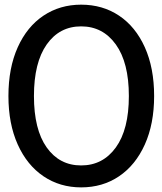

<svg xmlns="http://www.w3.org/2000/svg" viewBox="-20 -807 707 836"><path d="M16.7 -388.9Q16.7 -511.1 57.2 -601.1Q97.8 -691.1 169.4 -738.9Q241.1 -786.7 333.3 -786.7Q426.7 -786.7 498.3 -738.9Q570 -691.1 610.6 -601.1Q651.1 -511.1 651.1 -388.9Q651.1 -267.8 610.6 -177.8Q570 -87.8 498.3 -39.4Q426.7 8.9 333.3 8.9Q241.1 8.9 169.4 -39.4Q97.8 -87.8 57.2 -177.8Q16.7 -267.8 16.7 -388.9ZM541.1 -388.9Q541.1 -534.4 484.4 -613.3Q427.8 -692.2 333.3 -692.2Q238.9 -692.2 183.3 -613.3Q127.8 -534.4 127.8 -388.9Q127.8 -243.3 183.3 -165Q238.9 -86.7 333.3 -86.7Q427.8 -86.7 484.4 -165Q541.1 -243.3 541.1 -388.9Z"/></svg>

Font: Paperlogy 5 Medium
Style: Regular
Weight: 500
Designer: redesigned by Lee Juim, glyphs from Gmarket Sans & Montserrat
Foundry: PT&
Version: Version 1.001